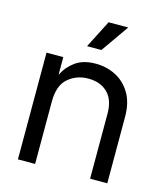

<svg xmlns="http://www.w3.org/2000/svg" viewBox="-109 -812 773 896"><g transform="rotate(15 277.5 -364.0)"><path d="M144.5 -301.8V0H61.5V-515.6H142.6V-432.6H144.5Q161.6 -470.2 199.2 -497.8Q236.8 -525.4 297.9 -525.4Q350.1 -525.4 394.5 -502.7Q439 -480 466.1 -434.6Q493.2 -389.2 493.2 -320.3V0H410.2V-314.5Q410.2 -381.3 375.2 -415.3Q340.3 -449.2 282.2 -449.2Q226.1 -449.2 185.3 -414.6Q144.5 -379.9 144.5 -301.8ZM236.3 -593.8 304.7 -727.5H399.4L305.7 -593.8Z"/></g></svg>

Font: Inter Display
Style: Regular
Weight: 400
Designer: Rasmus Andersson
Foundry: rsms
Version: Version 4.000;git-37864ae